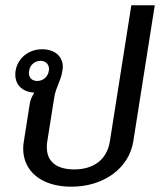

<svg xmlns="http://www.w3.org/2000/svg" viewBox="-20 -695 623 731"><path d="M121.7 -386.7C101.7 -386.7 90 -399.2 90 -417.5C90 -420 90.8 -422.5 90.8 -425C94.2 -447.5 111.7 -463.3 134.2 -463.3C154.2 -463.3 166.7 -450 166.7 -431.7C166.7 -429.2 165.8 -427.5 165.8 -425C162.5 -402.5 144.2 -386.7 121.7 -386.7ZM217.5 -425C218.3 -430 219.2 -435 219.2 -440C219.2 -481.7 186.7 -507.5 140.8 -507.5C90 -507.5 47.5 -475 39.2 -425C38.3 -420 38.3 -415 38.3 -410.8C38.3 -370 67.5 -344.2 110.8 -342.5C103.3 -330.8 95.8 -316.7 93.3 -300L70.8 -156.7C69.2 -147.5 68.3 -138.3 68.3 -129.2C68.3 -43.3 137.5 15.8 251.7 15.8C377.5 15.8 471.7 -56.7 487.5 -156.7L569.2 -675H480L398.3 -156.7C386.7 -84.2 333.3 -50 262.5 -50C199.2 -50 158.3 -76.7 158.3 -134.2C158.3 -140.8 158.3 -149.2 160 -156.7L186.7 -325C192.5 -362.5 211.7 -386.7 217.5 -425Z"/></svg>

Font: Boon Medium
Style: Italic
Weight: 500
Italic angle: -9°
Designer: Sungsit Sawaiwan
Foundry: FontUni
Version: Version 3.0